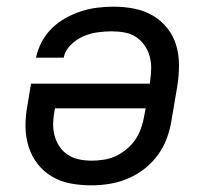

<svg xmlns="http://www.w3.org/2000/svg" viewBox="-20 -548 640 576"><path d="M254 8Q222 8 192 2.5Q162 -3 136.5 -18Q111 -33 93 -56Q75 -79 66 -107.5Q57 -136 56.5 -167Q56 -198 62 -230L73 -297H429L430 -302Q433 -322 433.5 -341.5Q434 -361 429 -379Q424 -397 413.5 -412Q403 -427 388 -437Q373 -447 354 -450.5Q335 -454 315 -454Q294 -454 272.5 -451Q251 -448 230 -439Q209 -430 192 -413Q175 -396 171 -375H88Q93 -399 105 -422Q117 -445 136 -463.5Q155 -482 178 -494.5Q201 -507 224.5 -514.5Q248 -522 272.5 -525Q297 -528 321 -528Q353 -528 383 -522Q413 -516 438 -501.5Q463 -487 481.5 -464Q500 -441 508.5 -412.5Q517 -384 517 -353Q517 -322 512 -290L495 -190Q491 -163 481.5 -136Q472 -109 455 -85Q438 -61 414.5 -42.5Q391 -24 364 -12.5Q337 -1 309 3.5Q281 8 254 8ZM255 -66Q273 -66 292 -69Q311 -72 328 -80Q345 -88 361 -101.5Q377 -115 387.5 -131.5Q398 -148 404 -166Q410 -184 413 -202L417 -223H145L144 -218Q140 -198 139.5 -179Q139 -160 143.5 -142Q148 -124 158 -109Q168 -94 183 -84Q198 -74 216.5 -70Q235 -66 255 -66Z"/></svg>

Font: Iosevka Aile Oblique
Style: Regular
Weight: 400
Italic angle: -9°
Designer: Belleve Invis
Foundry: Belleve Invis
Version: Version 31.1.0; ttfautohint (v1.8.4)